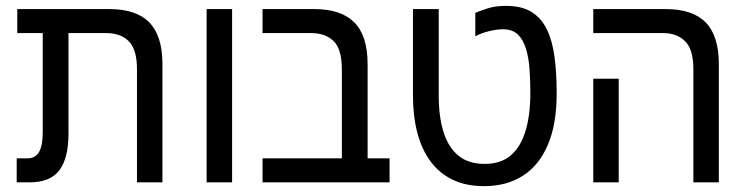

<svg xmlns="http://www.w3.org/2000/svg" viewBox="-20 -623 2549 656"><path d="M448 0V-387Q448 -454 420 -482Q392 -510 343 -510H39V-592H353Q446 -592 490.5 -546Q535 -500 535 -404V0ZM37 0V-82H74Q101 -82 113.5 -104Q126 -126 126 -170V-552H214V-166Q214 -83 183 -41.5Q152 0 81 0Z M686 0V-592H773V0Z M1148 0V-385Q1148 -456 1119.5 -483Q1091 -510 1043 -510H877V-592H1055Q1144 -592 1190 -547Q1236 -502 1236 -403V0ZM877 0V-82H1311V0Z M1634 13Q1572 13 1526.5 -9Q1481 -31 1451 -71.5Q1421 -112 1406 -169Q1391 -226 1391 -296V-592H1479V-295Q1479 -224 1495.5 -171.5Q1512 -119 1546.5 -91Q1581 -63 1636 -63Q1691 -63 1725 -92Q1759 -121 1775.5 -175.5Q1792 -230 1792 -304Q1792 -345 1789.5 -383.5Q1787 -422 1778 -453.5Q1769 -485 1750.5 -504Q1732 -523 1698 -523Q1678 -523 1651 -516.5Q1624 -510 1604 -499V-579Q1620 -586 1646.5 -594.5Q1673 -603 1708 -603Q1762 -603 1795.5 -582.5Q1829 -562 1848 -523.5Q1867 -485 1874.5 -429.5Q1882 -374 1882 -304Q1882 -199 1852 -128.5Q1822 -58 1766.5 -22.5Q1711 13 1634 13Z M2349 0V-387Q2349 -454 2321 -482Q2293 -510 2245 -510H2007V-592H2254Q2347 -592 2391.5 -546Q2436 -500 2436 -404V0ZM2007 0V-354H2094V0Z"/></svg>

Font: Noto Sans Hebrew SemiCondensed
Style: Regular
Weight: 400
Width: 4
Designer: Monotype Design Team
Foundry: Monotype Imaging Inc.
Version: Version 2.003